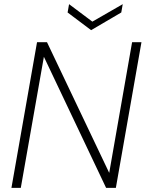

<svg xmlns="http://www.w3.org/2000/svg" viewBox="-20 -903 702 923"><path d="M35 0 158 -700H206L505 -72L615 -700H660L537 0H490L191 -630L80 0ZM570 -883 563 -843 418 -758 305 -843 312 -883 424 -799Z"/></svg>

Font: DM Sans 11pt ExtraLight
Style: Italic
Weight: 250
Italic angle: -10°
Version: Version 4.004;gftools[0.9.30]